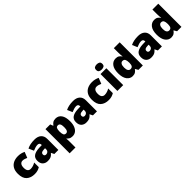

<svg xmlns="http://www.w3.org/2000/svg" viewBox="374 -2587 4453 4453"><g transform="rotate(-45 2600.5 -361.0)"><path d="M318 -83Q192 -83 117 -151Q42 -219 42 -367Q42 -468 80 -531.5Q118 -595 183.5 -625.5Q249 -656 333 -656Q384 -656 429.5 -645Q475 -634 514 -614L458 -473Q424 -488 394.5 -497Q365 -506 333 -506Q290 -506 263 -472Q236 -438 236 -368Q236 -296 263.5 -265.5Q291 -235 334 -235Q375 -235 416.5 -248Q458 -261 495 -284V-132Q461 -110 418 -96.5Q375 -83 318 -83Z M875 -656Q980 -656 1039 -604Q1098 -552 1098 -456V-93H966L929 -166H925Q902 -137 877.5 -118.5Q853 -100 821 -91.5Q789 -83 743 -83Q671 -83 623 -127Q575 -171 575 -262Q575 -351 636.5 -394Q698 -437 815 -442L907 -445V-453Q907 -490 889 -505.5Q871 -521 840 -521Q807 -521 767 -509.5Q727 -498 686 -480L631 -606Q679 -631 739.5 -643.5Q800 -656 875 -656ZM864 -338Q812 -336 790.5 -319.5Q769 -303 769 -273Q769 -245 784 -231.5Q799 -218 824 -218Q859 -218 883.5 -240Q908 -262 908 -297V-340Z M1566 -656Q1658 -656 1710 -582.5Q1762 -509 1762 -371Q1762 -277 1735.5 -212.5Q1709 -148 1663.5 -115.5Q1618 -83 1560 -83Q1502 -83 1469.5 -104Q1437 -125 1419 -147H1413Q1415 -128 1417 -106Q1419 -84 1419 -55V147H1228V-646H1383L1410 -576H1419Q1439 -608 1473.5 -632Q1508 -656 1566 -656ZM1494 -506Q1452 -506 1436.5 -476Q1421 -446 1419 -387V-372Q1419 -306 1435 -271.5Q1451 -237 1495 -237Q1531 -237 1549.5 -268.5Q1568 -300 1568 -373Q1568 -446 1549 -476Q1530 -506 1494 -506Z M2141 -656Q2246 -656 2305 -604Q2364 -552 2364 -456V-93H2232L2195 -166H2191Q2168 -137 2143.5 -118.5Q2119 -100 2087 -91.5Q2055 -83 2009 -83Q1937 -83 1889 -127Q1841 -171 1841 -262Q1841 -351 1902.5 -394Q1964 -437 2081 -442L2173 -445V-453Q2173 -490 2155 -505.5Q2137 -521 2106 -521Q2073 -521 2033 -509.5Q1993 -498 1952 -480L1897 -606Q1945 -631 2005.5 -643.5Q2066 -656 2141 -656ZM2130 -338Q2078 -336 2056.5 -319.5Q2035 -303 2035 -273Q2035 -245 2050 -231.5Q2065 -218 2090 -218Q2125 -218 2149.5 -240Q2174 -262 2174 -297V-340Z M2746 -83Q2620 -83 2545 -151Q2470 -219 2470 -367Q2470 -468 2508 -531.5Q2546 -595 2611.5 -625.5Q2677 -656 2761 -656Q2812 -656 2857.5 -645Q2903 -634 2942 -614L2886 -473Q2852 -488 2822.5 -497Q2793 -506 2761 -506Q2718 -506 2691 -472Q2664 -438 2664 -368Q2664 -296 2691.5 -265.5Q2719 -235 2762 -235Q2803 -235 2844.5 -248Q2886 -261 2923 -284V-132Q2889 -110 2846 -96.5Q2803 -83 2746 -83Z M3130 -869Q3171 -869 3201.5 -852Q3232 -835 3232 -784Q3232 -735 3201.5 -717.5Q3171 -700 3130 -700Q3088 -700 3058.5 -717.5Q3029 -735 3029 -784Q3029 -835 3058.5 -852Q3088 -869 3130 -869ZM3225 -646V-93H3034V-646Z M3530 -83Q3445 -83 3389.5 -156Q3334 -229 3334 -369Q3334 -511 3390.5 -583.5Q3447 -656 3537 -656Q3593 -656 3626.5 -633Q3660 -610 3682 -575H3686Q3682 -596 3679.5 -633Q3677 -670 3677 -705V-853H3869V-93H3725L3684 -163H3677Q3657 -130 3622 -106.5Q3587 -83 3530 -83ZM3608 -234Q3654 -234 3673 -263Q3692 -292 3693 -352V-367Q3693 -432 3674.5 -467Q3656 -502 3606 -502Q3572 -502 3549.5 -469Q3527 -436 3527 -366Q3527 -297 3549.5 -265.5Q3572 -234 3608 -234Z M4271 -656Q4376 -656 4435 -604Q4494 -552 4494 -456V-93H4362L4325 -166H4321Q4298 -137 4273.5 -118.5Q4249 -100 4217 -91.5Q4185 -83 4139 -83Q4067 -83 4019 -127Q3971 -171 3971 -262Q3971 -351 4032.5 -394Q4094 -437 4211 -442L4303 -445V-453Q4303 -490 4285 -505.5Q4267 -521 4236 -521Q4203 -521 4163 -509.5Q4123 -498 4082 -480L4027 -606Q4075 -631 4135.5 -643.5Q4196 -656 4271 -656ZM4260 -338Q4208 -336 4186.5 -319.5Q4165 -303 4165 -273Q4165 -245 4180 -231.5Q4195 -218 4220 -218Q4255 -218 4279.5 -240Q4304 -262 4304 -297V-340Z M4796 -83Q4711 -83 4655.5 -156Q4600 -229 4600 -369Q4600 -511 4656.5 -583.5Q4713 -656 4803 -656Q4859 -656 4892.5 -633Q4926 -610 4948 -575H4952Q4948 -596 4945.5 -633Q4943 -670 4943 -705V-853H5135V-93H4991L4950 -163H4943Q4923 -130 4888 -106.5Q4853 -83 4796 -83ZM4874 -234Q4920 -234 4939 -263Q4958 -292 4959 -352V-367Q4959 -432 4940.5 -467Q4922 -502 4872 -502Q4838 -502 4815.5 -469Q4793 -436 4793 -366Q4793 -297 4815.5 -265.5Q4838 -234 4874 -234Z"/></g></svg>

Font: Noto Sans Kannada UI Black
Style: Regular
Weight: 900
Designer: Jelle Bosma - Monotype Design Team
Foundry: Monotype Imaging Inc.
Version: Version 2.005; ttfautohint (v1.8.4.7-5d5b)